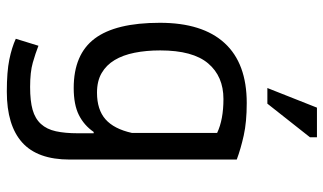

<svg xmlns="http://www.w3.org/2000/svg" viewBox="-218 -542 972 577"><g transform="rotate(90 268.5 -254.0)"><path d="M49 0ZM460 23Q460 120 408.5 166Q357 212 256 212Q196 212 159.5 204.5Q123 197 97 185L118 117Q141 126 169 134Q197 142 242 142Q284 142 310.5 134.5Q337 127 353 109.5Q369 92 375 64.5Q381 37 381 -1V-49H377Q357 -20 326 -4.5Q295 11 245 11Q144 11 96.5 -52Q49 -115 49 -248Q49 -376 110 -442.5Q171 -509 290 -509Q347 -509 387.5 -500Q428 -491 460 -479ZM259 -59Q310 -59 339 -84.5Q368 -110 380 -164V-420Q340 -439 278 -439Q210 -439 171 -393Q132 -347 132 -249Q132 -207 139 -172Q146 -137 161 -112Q176 -87 200 -73Q224 -59 259 -59ZM304 -720H393V-699L292 -571H245Z"/></g></svg>

Font: PT Sans
Style: Regular
Weight: 400
Version: Version 2.003W OFL; ttfautohint (v1.6)